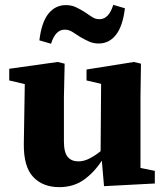

<svg xmlns="http://www.w3.org/2000/svg" viewBox="-20 -755 678 790"><path d="M408 11 399 -94Q367 -45 324.5 -15Q282 15 224 15Q156 15 116.5 -27Q77 -69 78 -163L82 -409L18 -424V-472L217 -500L246 -493L243 -355V-173Q243 -128 258.5 -109.5Q274 -91 303 -91Q325 -91 348.5 -103Q372 -115 394 -133L396 -410L336 -424V-469L531 -500L560 -493L558 -355V-64L617 -52V0ZM142 -589Q151 -664 179.5 -699Q208 -734 251 -734Q274 -734 292 -725.5Q310 -717 326 -707Q343 -696 357.5 -686Q372 -676 389 -676Q428 -676 446 -735L494 -721Q485 -647 457 -611.5Q429 -576 386 -576Q364 -576 345.5 -584.5Q327 -593 310 -603Q294 -613 279 -623Q264 -633 246 -633Q208 -633 190 -575Z"/></svg>

Font: Source Serif 4 SmText
Style: Bold
Weight: 700
Designer: Frank Grießhammer
Foundry: Adobe
Version: Version 4.005;hotconv 1.1.0;makeotfexe 2.6.0